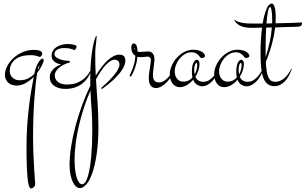

<svg xmlns="http://www.w3.org/2000/svg" viewBox="-20 -497 1728 1086"><path d="M171.9 -214.8Q185.5 -214.8 194.8 -212.9Q204.1 -210.9 209.5 -207.8Q214.8 -204.6 217 -200.9Q219.2 -197.3 219.2 -193.8Q219.2 -188.5 214.1 -181.6Q209 -174.8 205.1 -174.8Q203.1 -174.8 200 -176.5Q196.8 -178.2 190.7 -179.9Q184.6 -181.6 175.5 -183.3Q166.5 -185.1 152.8 -185.1Q96.7 -185.1 65.9 -160.4Q35.2 -135.7 35.2 -92.8Q35.2 -85.4 38.3 -76.7Q41.5 -67.9 48.1 -60.5Q54.7 -53.2 65.2 -48.1Q75.7 -43 90.8 -43Q119.6 -43 139.9 -53.7Q160.2 -64.5 173.8 -78.1Q173.8 -80.6 174.3 -82.5Q174.8 -84.5 175.8 -86.9Q179.2 -103.5 184.8 -117.9Q190.4 -132.3 196.8 -142.8Q203.1 -153.3 209.5 -159.2Q215.8 -165 220.2 -165Q225.6 -165 226.3 -161.6Q227.1 -158.2 227.1 -155.8Q227.1 -147 217 -126.7Q207 -106.4 189.9 -84Q186 -60.5 182.1 -24.9Q178.2 10.7 174.8 56.6Q171.4 102.5 169.2 157.5Q167 212.4 167 273.9Q167 325.2 168.9 372.8Q170.9 420.4 173.1 457Q175.3 493.7 177.2 516.4Q179.2 539.1 179.2 541Q179.2 547.9 178 551.5Q176.8 555.2 172.9 559.1Q169.9 562 165.8 565.4Q161.6 568.8 157.2 568.8Q151.4 568.8 148.9 564.9Q146 561.5 142.6 550.8Q139.2 540 136.5 514.9Q133.8 489.7 131.8 446.3Q129.9 402.8 129.9 333Q129.9 271.5 133.8 214.1Q137.7 156.7 143.8 106.2Q149.9 55.7 157.2 12.9Q164.6 -29.8 170.9 -62Q150.4 -41.5 125.7 -27.3Q101.1 -13.2 73.2 -13.2Q60.5 -13.2 48.6 -16.8Q36.6 -20.5 27.6 -28.3Q18.6 -36.1 13.2 -47.9Q7.8 -59.6 7.8 -75.2Q7.8 -96.2 19.8 -120.8Q31.7 -145.5 53.5 -166.3Q75.2 -187 105.5 -200.9Q135.7 -214.8 171.9 -214.8ZM199.2 -121.1Q197.3 -118.7 195.8 -113.8Q194.3 -108.9 192.9 -102.1Q194.8 -104.5 196.3 -106.2Q197.8 -107.9 198.7 -109.4Q199.7 -111.3 200.2 -112.8Q202.1 -119.6 203.1 -123.5Q204.1 -127 203.6 -127.2Q203.1 -127.4 199.2 -121.1Z M406.7 -241.2Q413.1 -239.7 413.1 -232.9Q413.1 -231 411.9 -227.8Q410.6 -224.6 408.9 -221.4Q407.2 -218.3 405.3 -216.1Q403.3 -213.9 401.9 -213.9Q399.4 -213.9 396 -215.6Q392.6 -217.3 386.2 -219.5Q379.9 -221.7 369.6 -223.4Q359.4 -225.1 342.8 -225.1Q319.3 -225.1 303.7 -216.3Q288.1 -207.5 288.1 -191.9Q288.1 -180.7 297.6 -173.1Q307.1 -165.5 320.1 -161.1Q333 -156.7 346.4 -154.8Q359.9 -152.8 367.2 -152.8Q372.6 -152.8 374.3 -151.1Q376 -149.4 376 -147.9Q376 -144 372.8 -143.3Q369.6 -142.6 364.7 -141.1Q352.1 -136.7 338.9 -130.1Q325.7 -123.5 314.7 -114.5Q303.7 -105.5 296.9 -94.2Q290 -83 290 -69.8Q290 -47.9 307.9 -33.4Q325.7 -19 357.9 -19Q394.5 -19 418.9 -30Q443.4 -41 459.2 -55.7Q475.1 -70.3 483.9 -85.2Q492.7 -100.1 497.1 -107.9L500 -106Q491.7 -82 478.8 -61.5Q465.8 -41 447.5 -26.1Q429.2 -11.2 404.8 -2.7Q380.4 5.9 349.1 5.9Q330.1 5.9 314 1.2Q297.9 -3.4 286.1 -11.7Q274.4 -20 268.1 -32.2Q261.7 -44.4 261.7 -60.1Q261.7 -78.1 270 -91.3Q278.3 -104.5 289.1 -113Q299.8 -121.6 310.3 -126.2Q320.8 -130.9 325.2 -132.8Q310.1 -135.3 298.3 -141.1Q288.6 -146.5 280.3 -156Q272 -165.5 272 -182.1Q272 -197.3 279.3 -209.7Q286.6 -222.2 299.1 -230.5Q311.5 -238.8 327.9 -243.4Q344.2 -248 362.8 -248Q373.5 -248 384.5 -246.6Q395.5 -245.1 406.7 -241.2Z M524.9 -294.9Q527.3 -294.9 526.6 -285.4Q525.9 -275.9 524.2 -261Q522.5 -246.1 520.5 -228Q518.6 -210 518.6 -192.9Q518.6 -158.2 519.3 -127.9Q520 -97.7 521.5 -68.8Q537.6 -95.7 554.4 -117.7Q571.3 -139.6 588.4 -155.3Q605.5 -170.9 622.6 -179.4Q639.6 -188 656.7 -188Q670.4 -188 679.7 -180.4Q689 -172.9 689 -153.8Q689 -140.1 683.3 -126.2Q677.7 -112.3 668.2 -98.4Q658.7 -84.5 646.7 -71.3Q634.8 -58.1 622.6 -46.4Q593.3 -19 556.6 6.8L551.8 1Q580.6 -23.9 603.5 -47.9Q613.3 -58.1 622.6 -69.1Q631.8 -80.1 639.2 -91.1Q646.5 -102.1 651.1 -112.1Q655.8 -122.1 655.8 -130.9Q655.8 -133.8 655 -138.7Q654.3 -143.6 651.4 -148.2Q648.4 -152.8 642.8 -156Q637.2 -159.2 627.9 -159.2Q616.7 -159.2 604 -151.4Q591.3 -143.6 577.9 -129.2Q564.5 -114.7 550.5 -94Q536.6 -73.2 522.9 -47.9Q524.9 -12.7 527.3 20Q529.8 52.7 532 85.2Q534.2 117.7 535.4 151.4Q536.6 185.1 536.6 222.2Q536.6 308.1 527.1 372.6Q517.6 437 502.7 480.2Q487.8 523.4 469 545.2Q450.2 566.9 431.6 566.9Q420.9 566.9 410.4 558.1Q399.9 549.3 391.8 532.5Q383.8 515.6 378.7 491.2Q373.5 466.8 373.5 435.1Q373.5 388.7 382.3 332Q391.1 275.4 407 216.1Q422.9 156.7 444.3 97.9Q465.8 39.1 490.7 -12.2V-61Q490.7 -118.7 495.4 -162.4Q500 -206.1 505.9 -235.6Q511.7 -265.1 517.3 -280Q522.9 -294.9 524.9 -294.9ZM502 242.2Q502 199.2 500.7 170.2Q499.5 141.1 497.8 117.4Q496.1 93.8 494.4 70.3Q492.7 46.9 491.7 15.1Q473.1 57.1 457 105.2Q440.9 153.3 428.5 204.6Q416 255.9 408.9 308.1Q401.9 360.4 401.9 410.2Q401.9 429.2 403.8 452.6Q405.8 476.1 410.9 496.6Q416 517.1 424.1 531Q432.1 544.9 444.8 544.9Q454.6 544.9 462.9 532.7Q471.2 520.5 477.5 499Q483.9 477.5 488.5 448.5Q493.2 419.4 496.1 385.7Q499 352.1 500.5 315.4Q502 278.8 502 242.2Z M817.4 -206.1Q829.6 -206.1 836.9 -200.9Q844.2 -195.8 847.9 -188.7Q851.6 -181.6 852.5 -174.3Q853.5 -167 853.5 -162.1Q853.5 -156.2 852.1 -143.6Q850.6 -130.9 849.1 -117.2Q847.7 -103.5 846.2 -91.8Q844.7 -80.1 844.7 -76.2Q844.7 -66.4 846.2 -58.3Q847.7 -50.3 851.6 -43.9Q855.5 -37.6 862.3 -34.2Q869.1 -30.8 880.4 -30.8Q900.9 -30.8 923.3 -51.3Q945.8 -71.8 965.3 -107.9L968.3 -106Q962.9 -87.9 951.7 -69.1Q940.4 -50.3 925.8 -34.7Q911.1 -19 894.5 -9Q877.9 1 862.3 1Q849.1 1 841.1 -4.6Q833 -10.3 828.6 -18.8Q824.2 -27.3 822.8 -37.4Q821.3 -47.4 821.3 -56.2Q821.3 -66.9 823.2 -81.3Q825.2 -95.7 827.4 -110.1Q829.6 -124.5 831.5 -137.2Q833.5 -149.9 833.5 -157.2Q833.5 -163.6 831.3 -167.5Q829.1 -171.4 825.7 -173.6Q822.3 -175.8 818.8 -176.3Q815.4 -176.8 813.5 -176.8Q808.1 -176.8 799.6 -175.3Q791 -173.8 775.4 -173.8Q771 -173.8 766.6 -174.3Q762.2 -174.8 757.3 -175.8Q755.9 -156.7 751.2 -138.7Q746.6 -120.6 741 -105.5Q735.4 -90.3 729.5 -79.3Q723.6 -68.4 719.7 -64Q713.4 -64 713.4 -69.8Q713.9 -72.8 718.5 -81.8Q723.1 -90.8 728.8 -105Q734.4 -119.1 739.5 -138.7Q744.6 -158.2 745.6 -182.1Q722.7 -195.3 722.7 -229Q722.7 -238.3 726.3 -244.6Q730 -251 737.3 -251Q748 -251 752.7 -238.5Q757.3 -226.1 758.3 -205.1Q761.7 -204.1 764.9 -203.6Q768.1 -203.1 772.5 -203.1Q785.2 -203.1 796.1 -204.6Q807.1 -206.1 817.4 -206.1ZM742.7 -217.8Q742.7 -215.8 744.6 -213.9Q744.1 -216.3 743.9 -218.8Q743.7 -221.2 743.2 -222.7Q742.7 -224.6 742.7 -226.1Q741.2 -226.1 740.2 -224.6Q739.3 -223.1 742.7 -217.8Z M1119.6 -168.9Q1115.2 -168.9 1111.6 -174.1Q1107.9 -179.2 1102.1 -185.1Q1096.2 -190.9 1087.2 -196Q1078.1 -201.2 1063.5 -201.2Q1043 -201.2 1025.4 -190.7Q1007.8 -180.2 995.1 -164.3Q982.4 -148.4 975.3 -129.6Q968.3 -110.8 968.3 -94.2Q968.3 -68.4 981.4 -51.8Q994.6 -35.2 1016.6 -35.2Q1033.7 -35.2 1046.6 -41.7Q1059.6 -48.3 1068.4 -59.1Q1065.4 -72.3 1065.4 -91.8Q1065.4 -112.8 1068.6 -126Q1071.8 -139.2 1076.4 -146.5Q1081.1 -153.8 1085.9 -156.5Q1090.8 -159.2 1094.2 -159.2Q1098.1 -159.2 1103.3 -153.8Q1108.4 -148.4 1108.4 -134.8Q1108.4 -117.7 1102.3 -98.9Q1096.2 -80.1 1085.4 -63Q1091.3 -47.9 1103.5 -41Q1115.7 -34.2 1131.3 -34.2Q1145 -34.2 1157 -40.3Q1168.9 -46.4 1179.4 -56.6Q1189.9 -66.9 1199.2 -80.3Q1208.5 -93.8 1216.3 -107.9L1219.2 -106Q1213.4 -87.4 1203.6 -69.8Q1193.8 -52.2 1181.2 -38.6Q1168.5 -24.9 1153.6 -16.8Q1138.7 -8.8 1122.6 -8.8Q1110.4 -8.8 1095.9 -16.8Q1081.5 -24.9 1072.3 -45.9Q1057.1 -27.8 1037.6 -15.9Q1018.1 -3.9 995.6 -3.9Q982.9 -3.9 972.7 -9.8Q962.4 -15.6 955.3 -25.4Q948.2 -35.2 944.3 -48.3Q940.4 -61.5 940.4 -76.2Q940.4 -101.1 951.4 -126Q962.4 -150.9 980.7 -170.9Q999 -190.9 1022.7 -203.4Q1046.4 -215.8 1072.3 -215.8Q1091.3 -215.8 1104.2 -211.7Q1117.2 -207.5 1125 -201.9Q1132.8 -196.3 1136.2 -190.4Q1139.6 -184.6 1139.6 -181.2Q1139.6 -174.3 1132.6 -171.6Q1125.5 -168.9 1119.6 -168.9ZM1078.6 -104Q1078.6 -87.9 1081.5 -76.2Q1088.9 -89.8 1092.3 -104.2Q1095.7 -118.7 1095.7 -128.9Q1095.7 -141.1 1091.3 -141.1Q1086.9 -141.1 1082.8 -130.4Q1078.6 -119.6 1078.6 -104Z M1370.6 -168.9Q1366.2 -168.9 1362.5 -174.1Q1358.9 -179.2 1353 -185.1Q1347.2 -190.9 1338.1 -196Q1329.1 -201.2 1314.5 -201.2Q1293.9 -201.2 1276.4 -190.7Q1258.8 -180.2 1246.1 -164.3Q1233.4 -148.4 1226.3 -129.6Q1219.2 -110.8 1219.2 -94.2Q1219.2 -68.4 1232.4 -51.8Q1245.6 -35.2 1267.6 -35.2Q1284.7 -35.2 1297.6 -41.7Q1310.5 -48.3 1319.3 -59.1Q1316.4 -72.3 1316.4 -91.8Q1316.4 -112.8 1319.6 -126Q1322.8 -139.2 1327.4 -146.5Q1332 -153.8 1336.9 -156.5Q1341.8 -159.2 1345.2 -159.2Q1349.1 -159.2 1354.2 -153.8Q1359.4 -148.4 1359.4 -134.8Q1359.4 -117.7 1353.3 -98.9Q1347.2 -80.1 1336.4 -63Q1342.3 -47.9 1354.5 -41Q1366.7 -34.2 1382.3 -34.2Q1396 -34.2 1408 -40.3Q1419.9 -46.4 1430.4 -56.6Q1440.9 -66.9 1450.2 -80.3Q1459.5 -93.8 1467.3 -107.9L1470.2 -106Q1464.4 -87.4 1454.6 -69.8Q1444.8 -52.2 1432.1 -38.6Q1419.4 -24.9 1404.5 -16.8Q1389.6 -8.8 1373.5 -8.8Q1361.3 -8.8 1346.9 -16.8Q1332.5 -24.9 1323.2 -45.9Q1308.1 -27.8 1288.6 -15.9Q1269 -3.9 1246.6 -3.9Q1233.9 -3.9 1223.6 -9.8Q1213.4 -15.6 1206.3 -25.4Q1199.2 -35.2 1195.3 -48.3Q1191.4 -61.5 1191.4 -76.2Q1191.4 -101.1 1202.4 -126Q1213.4 -150.9 1231.7 -170.9Q1250 -190.9 1273.7 -203.4Q1297.4 -215.8 1323.2 -215.8Q1342.3 -215.8 1355.2 -211.7Q1368.2 -207.5 1376 -201.9Q1383.8 -196.3 1387.2 -190.4Q1390.6 -184.6 1390.6 -181.2Q1390.6 -174.3 1383.5 -171.6Q1376.5 -168.9 1370.6 -168.9ZM1329.6 -104Q1329.6 -87.9 1332.5 -76.2Q1339.8 -89.8 1343.3 -104.2Q1346.7 -118.7 1346.7 -128.9Q1346.7 -141.1 1342.3 -141.1Q1337.9 -141.1 1333.7 -130.4Q1329.6 -119.6 1329.6 -104Z M1630.4 -106Q1627 -96.2 1619.6 -79.6Q1612.3 -63 1599.9 -47.1Q1587.4 -31.2 1569.6 -20Q1551.8 -8.8 1528.3 -9.8Q1507.3 -11.2 1493.2 -22Q1479 -32.7 1470.2 -54.9Q1461.4 -77.1 1457.5 -111.1Q1453.6 -145 1453.6 -192.9Q1453.6 -238.8 1456.1 -275.6Q1458.5 -312.5 1462.4 -340.8Q1439.9 -339.8 1423.1 -339.8Q1406.2 -339.8 1399.4 -339.8Q1385.3 -339.8 1371.3 -341.8Q1357.4 -343.8 1345.2 -348.6Q1333 -353.5 1322.8 -361.6Q1312.5 -369.6 1305.7 -381.8L1307.6 -386.2Q1308.1 -385.3 1312.3 -381.6Q1316.4 -377.9 1327.1 -374Q1337.9 -370.1 1356.4 -366.9Q1375 -363.8 1404.3 -363.8H1465.3Q1473.1 -407.7 1481.2 -429.4Q1489.3 -451.2 1492.2 -457Q1496.1 -465.3 1503.7 -471.2Q1511.2 -477.1 1516.6 -477.1Q1526.9 -477.1 1533.2 -457.5Q1539.6 -438 1539.6 -397Q1539.6 -389.6 1539.1 -381.6Q1538.6 -373.5 1538.6 -365.2Q1562 -365.7 1583.3 -366.2Q1604.5 -366.7 1621.3 -367.2Q1638.2 -367.7 1649.7 -368.2Q1661.1 -368.7 1664.6 -369.1Q1667 -369.1 1672.9 -369.6Q1678.7 -370.1 1680.7 -370.1Q1688.5 -370.1 1688.5 -365.2Q1688.5 -358.4 1684.3 -352.8Q1680.2 -347.2 1667.5 -346.2Q1665 -345.7 1653.1 -345.5Q1641.1 -345.2 1623 -344.7Q1605 -344.2 1582.5 -343.5Q1560.1 -342.8 1536.6 -341.8Q1531.7 -300.3 1519 -251.2Q1506.3 -202.1 1483.4 -146Q1485.4 -113.8 1489 -92.3Q1492.7 -70.8 1499 -57.9Q1505.4 -44.9 1514.9 -39.6Q1524.4 -34.2 1537.6 -34.2Q1551.8 -34.2 1564 -39.6Q1576.2 -44.9 1586.2 -53Q1596.2 -61 1603.8 -70.6Q1611.3 -80.1 1616.5 -88.4Q1621.6 -96.7 1624.3 -102.1Q1627 -107.4 1627.4 -107.9ZM1517.6 -341.8Q1509.3 -341.8 1501.5 -341.3Q1493.7 -340.8 1485.4 -340.8Q1483.9 -313 1483.2 -283.7Q1482.4 -254.4 1482.4 -228V-172.9Q1496.6 -217.3 1505.6 -259.3Q1514.6 -301.3 1517.6 -341.8ZM1487.3 -363.8Q1495.1 -363.8 1503.2 -364.5Q1511.2 -365.2 1519.5 -365.2V-381.8Q1519.5 -406.2 1518.1 -420.9Q1516.6 -435.5 1514.9 -443.6Q1513.2 -451.7 1511 -454.3Q1508.8 -457 1507.3 -457Q1503.4 -457 1500.5 -449.7Q1497.6 -442.4 1495.1 -429.9Q1492.7 -417.5 1490.7 -400.4Q1488.8 -383.3 1487.3 -363.8Z"/></svg>

Font: Stalemate
Style: Regular
Weight: 400
Designer: Astigmatic (AOETI)
Foundry: Astigmatic (AOETI)
Version: Version 001.000